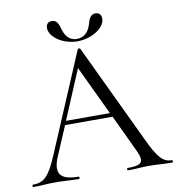

<svg xmlns="http://www.w3.org/2000/svg" viewBox="-91 -872 879 951"><g transform="rotate(-10 349.0 -397.0)"><path d="M699 -12C656 -12 630 -38 584 -137L348 -634C347 -638 337 -638 335 -634L124 -136C82 -37 55 -12 1 -12C-5 -12 -5 0 1 0C42 0 63 -4 111 -4C162 -4 189 0 229 0C235 0 235 -12 229 -12C141 -12 110 -44 145 -127L208 -275H447L536 -86C563 -27 548 -12 477 -12C471 -12 471 0 477 0C514 0 540 -4 582 -4C619 -4 661 0 699 0C704 0 704 -12 699 -12ZM340 -685C299 -685 281 -717 273 -746C265 -772 259 -794 232 -794C214 -794 203 -783 203 -764C203 -718 269 -673 341 -673C411 -673 481 -715 481 -763C481 -781 471 -794 452 -794C426 -794 418 -771 411 -746C402 -714 380 -685 340 -685ZM216 -295 320 -542 437 -295Z"/></g></svg>

Font: Cormorant Garamond
Style: Regular
Weight: 400
Designer: Christian Thalmann (Catharsis Fonts)
Foundry: Catharsis Fonts
Version: Version 4.002;Glyphs 3.4 (3410)